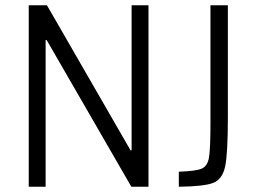

<svg xmlns="http://www.w3.org/2000/svg" viewBox="-20 -708 967 728"><path d="M89 0V-688H158L475 -138H479V-688H543V0H478L157 -556H153V0ZM778 -243V-688H844V-264Q844 -128 834 -78.5Q824 -29 789.5 -15Q755 -1 658 0V-57Q722 -59 744.5 -68.5Q767 -78 772.5 -111.5Q778 -145 778 -243Z"/></svg>

Font: Saira Semi Condensed Light
Style: Regular
Weight: 300
Width: 4
Designer: Hector Gatti with collaboration of the Omnibus-Type team
Foundry: Omnibus-Type
Version: Version 1.001; ttfautohint (v1.8)